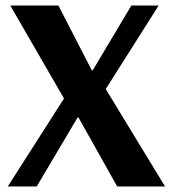

<svg xmlns="http://www.w3.org/2000/svg" viewBox="-20 -670 621 690"><path d="M8 0 210 -316 17 -650H190L310 -417H313L452 -650H550L360 -350L573 0H401L262 -248H259L112 0Z"/></svg>

Font: Arsenal
Style: Bold
Weight: 700
Designer: Andrij Shevchenko
Foundry: Stairsfor
Version: Version 2.001;PS 002.001;hotconv 1.0.88;makeotf.lib2.5.64775